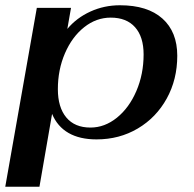

<svg xmlns="http://www.w3.org/2000/svg" viewBox="-29 -520 737 730"><path d="M111 -490H241L227 -410Q262 -452 314.5 -476Q367 -500 427 -500Q532 -500 588.5 -449.5Q645 -399 645 -308Q645 -218 605 -145.5Q565 -73 495 -31.5Q425 10 338 10Q274 10 231.5 -14.5Q189 -39 169 -87L121 190H-9ZM517 -313Q517 -380 484.5 -416.5Q452 -453 392 -453Q337 -453 291 -416.5Q245 -380 218 -317.5Q191 -255 191 -181Q191 -112 223 -73.5Q255 -35 315 -35Q369 -35 415.5 -72.5Q462 -110 489.5 -174Q517 -238 517 -313Z"/></svg>

Font: Fahkwang SemiBold
Style: Italic
Weight: 600
Italic angle: -10°
Version: Version 1.000; ttfautohint (v1.6)